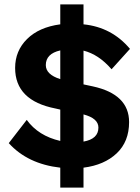

<svg xmlns="http://www.w3.org/2000/svg" viewBox="-20 -768 640 876"><path d="M403 -374Q569 -338 569 -211Q569 -122 512.5 -68.5Q456 -15 361 -3V88H255V-3Q106 -20 20 -115L102 -221Q155 -148 255 -125V-268L233 -273Q49 -309 49 -458Q49 -536 103.5 -590Q158 -644 255 -657V-748H361V-657Q490 -644 573 -545L489 -452Q430 -520 361 -537V-383ZM189 -471Q189 -428 255 -407V-538Q189 -523 189 -471ZM361 -122Q429 -134 429 -186Q429 -228 361 -246Z"/></svg>

Font: Elaine Sans
Style: Bold
Weight: 700
Designer: Wei Huang
Foundry: Wei Huang
Version: Version 2.001;December 24, 2019;FontCreator 12.0.0.2547 64-b